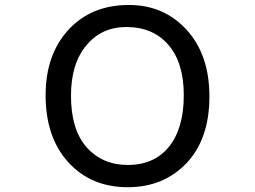

<svg xmlns="http://www.w3.org/2000/svg" viewBox="-20 -742 1040 783"><path d="M257.8 -81.1Q166 -182.6 166 -353.5Q166 -518.6 258.8 -620.1Q351.6 -721.7 505.9 -721.7Q649.4 -721.7 742.2 -619.1Q834 -517.6 834 -348.6Q834 -174.8 740.2 -76.2Q646.5 21.5 501 21.5Q350.6 21.5 257.8 -81.1ZM669.9 -144.5Q729.5 -219.7 729.5 -353.5Q729.5 -486.3 667 -558.6Q604.5 -631.8 495.1 -631.8Q393.6 -631.8 332 -556.6Q269.5 -482.4 269.5 -351.6Q269.5 -213.9 333 -141.6Q397.5 -69.3 501 -69.3Q609.4 -69.3 669.9 -144.5Z"/></svg>

Font: jf-openhuninn-1.1
Style: Regular
Weight: 400
Designer: [Kosugi Maru]
      Designed by Motoya company      

      [Varela Round]
      Joe Prince(Latin component); Avraham Co
Foundry: justfont CO.,LTD.
Version: 1.1